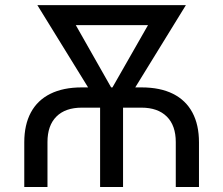

<svg xmlns="http://www.w3.org/2000/svg" viewBox="-20 -748 893 768"><path d="M77.1 0V-178.7Q77.1 -249 103.5 -298.1Q129.9 -347.2 181.4 -372.8Q232.9 -398.4 307.1 -398.4H545.9Q620.6 -398.4 671.9 -372.8Q723.1 -347.2 749.5 -298.1Q775.9 -249 775.9 -178.7V0H683.1V-179.7Q683.1 -246.1 647.2 -281.7Q611.3 -317.4 545.4 -317.4H307.6Q241.2 -317.4 205.6 -281.7Q169.9 -246.1 169.9 -179.7V0ZM380.4 0V-380.4H472.2V0ZM391.1 -303.2 129.4 -727.5H237.8L457.5 -340.3L443.4 -303.2ZM409.2 -303.2 398.9 -344.2 617.7 -727.5H723.6L462.4 -303.2ZM198.7 -647.5V-727.5H647V-647.5Z"/></svg>

Font: Inter Variable LoSnoCo
Style: Regular
Weight: 400
Designer: Rasmus Andersson
Foundry: rsms
Version: Version 4.000;git-a52131595; featfreeze: case,dlig,ss01,ss02